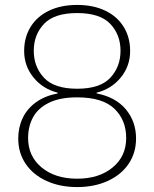

<svg xmlns="http://www.w3.org/2000/svg" viewBox="-20 -749 626 779"><path d="M54 -187Q54 -232 72 -270Q90 -308 126 -334Q162 -360 214 -370V-373Q154 -388 116 -434.5Q78 -481 78 -542Q78 -598 104.5 -640.5Q131 -683 179.5 -706Q228 -729 293 -729Q358 -729 406.5 -706Q455 -683 481.5 -640.5Q508 -598 508 -542Q508 -481 470 -434.5Q432 -388 372 -373V-370Q449 -355 490.5 -305.5Q532 -256 532 -187Q532 -129 502 -84.5Q472 -40 417.5 -15Q363 10 293 10Q223 10 168.5 -15Q114 -40 84 -84.5Q54 -129 54 -187ZM492 -189Q492 -262 444 -308Q396 -354 293 -354Q223 -354 178.5 -332Q134 -310 114 -273Q94 -236 94 -189Q94 -115 149 -69.5Q204 -24 293 -24Q382 -24 437 -69.5Q492 -115 492 -189ZM469 -543Q469 -608 427.5 -652Q386 -696 293 -696Q200 -696 158.5 -652Q117 -608 117 -543Q117 -478 158.5 -433.5Q200 -389 293 -389Q386 -389 427.5 -433.5Q469 -478 469 -543Z"/></svg>

Font: Mona Sans VF XLt
Style: Regular
Weight: 200
Designer: Deni Anggara
Foundry: GitHub
Version: Version 2.000;Glyphs 3.2.3 (3260)